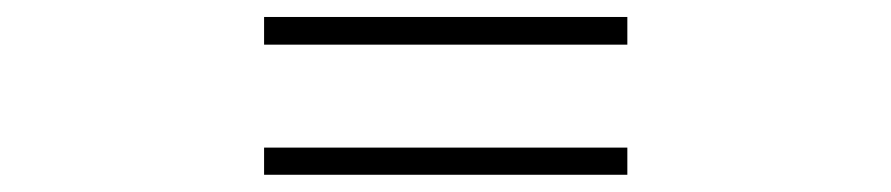

<svg xmlns="http://www.w3.org/2000/svg" viewBox="-20 -492 1040 224"><path d="M711.9 -472.2V-439.9H288.1V-472.2ZM711.9 -319.8V-288.1H288.1V-319.8Z"/></svg>

Font: Source Han Sans CN Light
Style: Regular
Weight: 300
Designer: Ryoko NISHIZUKA  (kana, bopomofo & ideographs); Paul D. Hunt (Latin, Greek & Cyrillic); Sandoll Communications , Soo-you
Foundry: Adobe
Version: Version 2.000;hotconv 1.0.107;makeotfexe 2.5.65593